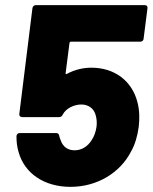

<svg xmlns="http://www.w3.org/2000/svg" viewBox="-20 -720 593 746"><path d="M514 -323C493 -405 426 -457 335 -457C305 -457 271 -450 240 -433C237 -431 234 -432 235 -436L250 -553C251 -557 253 -558 256 -558H525C532 -558 538 -563 538 -570L553 -688C554 -695 550 -700 543 -700H119C112 -700 107 -695 106 -688L55 -277C54 -270 59 -265 66 -265H210C217 -265 221 -269 224 -275C236 -299 268 -314 296 -314C323 -314 344 -299 351 -275C356 -259 357 -243 355 -227C352 -208 346 -190 337 -177C321 -150 296 -136 270 -136C244 -136 224 -149 215 -177C213 -182 211 -187 210 -193C209 -199 205 -203 199 -203H57C49 -203 44 -198 44 -190C44 -170 46 -150 52 -130C75 -46 152 6 254 6C358 6 447 -49 489 -131C505 -159 514 -191 519 -227C523 -261 522 -292 514 -323Z"/></svg>

Font: Barlow ExtraBold
Style: Italic
Weight: 800
Italic angle: -7°
Designer: Jeremy Tribby
Foundry: Tribby Type
Version: Version 1.422;hotconv 1.0.109;makeotfexe 2.5.65596